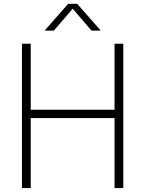

<svg xmlns="http://www.w3.org/2000/svg" viewBox="-20 -964 744 984"><path d="M92.5 0V-740H137.5V-401.5H567V-740H612V0H567V-359H137.5V0ZM208.5 -807 329.5 -944.5H375.5L496.5 -807H449L352.5 -919.5L256 -807Z"/></svg>

Font: Encode Sans XLt
Style: Regular
Weight: 200
Designer: Multiple Designers
Foundry: Impallari Type
Version: Version 3.002; ttfautohint (v1.8.3) -l 8 -r 50 -G 200 -x 14 